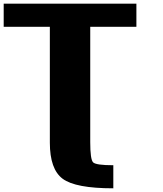

<svg xmlns="http://www.w3.org/2000/svg" viewBox="-20 -895 884 1040"><path d="M718.8 -875V-750H468.8V-125H250V-750H0V-875ZM250 -122.2V-250H468.8V-125Q468.8 -31.2 484.4 -15.6Q500 0 593.8 0V125Q388.7 125 319.3 73.2Q250 21.5 250 -122.2Z"/></svg>

Font: CraftyPE
Style: Regular
Weight: 400
Designer: Erek Butcher
Foundry: Haunted Coop
Version: Version 0.018;April 4, 2024;FontCreator 15.0.0.2962 64-bit